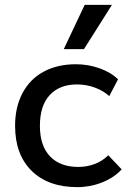

<svg xmlns="http://www.w3.org/2000/svg" viewBox="-20 -759 561 789"><path d="M42 -242Q42 -319 72.5 -376.5Q103 -434 159.5 -464.5Q216 -495 292 -495Q343 -495 390 -478Q437 -461 465 -433L429 -364Q405 -386 370 -399Q335 -412 296 -412Q225 -412 184.5 -368.5Q144 -325 144 -242Q144 -160 185.5 -116.5Q227 -73 302 -73Q337 -73 369 -85Q401 -97 425 -121L480 -63Q449 -29 400 -9.5Q351 10 298 10Q178 10 110 -57Q42 -124 42 -242ZM328 -739H440L325 -557H242Z"/></svg>

Font: Niramit Medium
Style: Regular
Weight: 500
Designer: Katatrad Aksorn Co.,Ltd.
Foundry: Cadson Demak Co.,Ltd.
Version: Version 1.000; ttfautohint (v1.6)